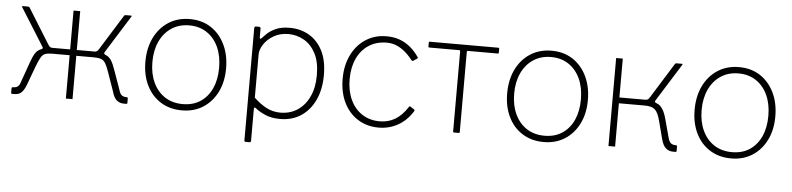

<svg xmlns="http://www.w3.org/2000/svg" viewBox="-44 -764 4753 1152"><g transform="rotate(5 2333.0 -187.5)"><path d="M36 0Q33 0 31.5 -1.5Q30 -3 30 -6V-33Q30 -40 38 -40Q57 -40 67.5 -48.5Q78 -57 84 -79L126 -197Q138 -232 150.5 -252Q163 -272 183 -280.5Q203 -289 238 -289V-296H360V-530H400V-296H522V-289Q557 -289 577 -280.5Q597 -272 609.5 -252Q622 -232 634 -197L676 -79Q682 -57 692.5 -48.5Q703 -40 722 -40Q730 -40 730 -33V-6Q730 -3 728.5 -1.5Q727 0 724 0H709Q684 0 666 -15Q648 -30 638 -67L599 -178Q587 -214 576 -232Q565 -250 549 -255.5Q533 -261 506 -261H400V0H360V-261H256Q229 -261 213.5 -255.5Q198 -250 187.5 -232Q177 -214 163 -178L122 -67Q109 -31 93 -15.5Q77 0 51 0ZM254 -281 187 -282Q195 -285 195.5 -288.5Q196 -292 193 -297L51 -524Q48 -530 53 -530H85Q89 -530 91.5 -529Q94 -528 95 -526L225 -317Q232 -305 237.5 -300.5Q243 -296 254 -296ZM506 -281V-296Q517 -296 522.5 -300.5Q528 -305 535 -317L665 -526Q667 -528 669 -529Q671 -530 675 -530H707Q712 -530 709 -524L567 -297Q562 -288 573 -282Z M1059 10Q986 10 931 -24.5Q876 -59 846 -120.5Q816 -182 816 -262Q816 -344 846.5 -406.5Q877 -469 932 -504.5Q987 -540 1060 -540Q1133 -540 1187 -505Q1241 -470 1271.5 -407.5Q1302 -345 1302 -264Q1302 -183 1271.5 -121.5Q1241 -60 1186.5 -25Q1132 10 1059 10ZM1061 -28Q1123 -28 1167.5 -57.5Q1212 -87 1236 -140Q1260 -193 1260 -264Q1260 -335 1235.5 -388.5Q1211 -442 1166 -472Q1121 -502 1060 -502Q999 -502 953.5 -472Q908 -442 883 -388.5Q858 -335 858 -264Q858 -194 883 -140.5Q908 -87 953.5 -57.5Q999 -28 1061 -28Z M1477 -530Q1487 -530 1487 -519V-468Q1487 -460 1490 -459Q1493 -458 1499 -464Q1507 -473 1525.5 -491Q1544 -509 1577 -524.5Q1610 -540 1662 -540Q1726 -540 1777.5 -510.5Q1829 -481 1859.5 -422.5Q1890 -364 1890 -275Q1890 -190 1860.5 -126Q1831 -62 1777.5 -26Q1724 10 1650 10Q1599 10 1562 -6Q1525 -22 1503 -40Q1495 -47 1492 -45Q1489 -43 1489 -33V155Q1489 165 1480 165H1457Q1449 165 1449 156V-518Q1449 -525 1451.5 -527.5Q1454 -530 1461 -530H1477ZM1489 -104Q1526 -69 1564.5 -48.5Q1603 -28 1649 -28Q1707 -28 1751.5 -57Q1796 -86 1822 -140.5Q1848 -195 1848 -271Q1848 -351 1821 -402Q1794 -453 1750.5 -477.5Q1707 -502 1657 -502Q1607 -502 1569 -480Q1531 -458 1510 -426Q1489 -394 1489 -364V-104Z M2244 -540Q2289 -540 2324.5 -527Q2360 -514 2388.5 -490Q2417 -466 2440 -433Q2445 -426 2440 -423L2416 -407Q2411 -404 2405 -411Q2378 -445 2352.5 -464.5Q2327 -484 2302 -493Q2277 -502 2249 -502Q2188 -502 2142 -472.5Q2096 -443 2071 -389.5Q2046 -336 2046 -265Q2046 -194 2071 -140.5Q2096 -87 2141.5 -57.5Q2187 -28 2248 -28Q2299 -28 2340 -52.5Q2381 -77 2414 -128Q2417 -133 2419 -133.5Q2421 -134 2424 -132L2447 -117Q2452 -114 2449 -107Q2431 -78 2408.5 -56Q2386 -34 2360 -19.5Q2334 -5 2305 2.5Q2276 10 2244 10Q2173 10 2118.5 -24.5Q2064 -59 2034 -120.5Q2004 -182 2004 -263Q2004 -344 2034.5 -406.5Q2065 -469 2119.5 -504.5Q2174 -540 2244 -540Z M2918 -495H2739Q2732 -495 2732 -488V-6Q2732 0 2726 0H2698Q2692 0 2692 -6V-488Q2692 -495 2685 -495H2506Q2500 -495 2500 -501V-524Q2500 -530 2506 -530H2918Q2924 -530 2924 -524V-501Q2924 -495 2918 -495Z M3238 10Q3165 10 3110 -24.5Q3055 -59 3025 -120.5Q2995 -182 2995 -262Q2995 -344 3025.5 -406.5Q3056 -469 3111 -504.5Q3166 -540 3239 -540Q3312 -540 3366 -505Q3420 -470 3450.5 -407.5Q3481 -345 3481 -264Q3481 -183 3450.5 -121.5Q3420 -60 3365.5 -25Q3311 10 3238 10ZM3240 -28Q3302 -28 3346.5 -57.5Q3391 -87 3415 -140Q3439 -193 3439 -264Q3439 -335 3414.5 -388.5Q3390 -442 3345 -472Q3300 -502 3239 -502Q3178 -502 3132.5 -472Q3087 -442 3062 -388.5Q3037 -335 3037 -264Q3037 -194 3062 -140.5Q3087 -87 3132.5 -57.5Q3178 -28 3240 -28Z M3628 0V-530H3668V-296H3840V-289Q3893 -289 3916 -267Q3939 -245 3952 -197L3984 -79Q3990 -57 4000.5 -48.5Q4011 -40 4030 -40Q4038 -40 4038 -33V-6Q4038 -3 4036.5 -1.5Q4035 0 4032 0H4017Q3992 0 3974 -15Q3956 -30 3946 -67L3917 -178Q3904 -228 3884.5 -244.5Q3865 -261 3824 -261H3668V0ZM3824 -281V-296Q3835 -296 3840.5 -300.5Q3846 -305 3853 -317L3983 -526Q3985 -528 3987 -529Q3989 -530 3993 -530H4025Q4027 -530 4028 -528.5Q4029 -527 4027 -524L3885 -297Q3882 -292 3883 -288.5Q3884 -285 3892 -281Z M4367 10Q4294 10 4239 -24.5Q4184 -59 4154 -120.5Q4124 -182 4124 -262Q4124 -344 4154.5 -406.5Q4185 -469 4240 -504.5Q4295 -540 4368 -540Q4441 -540 4495 -505Q4549 -470 4579.5 -407.5Q4610 -345 4610 -264Q4610 -183 4579.5 -121.5Q4549 -60 4494.5 -25Q4440 10 4367 10ZM4369 -28Q4431 -28 4475.5 -57.5Q4520 -87 4544 -140Q4568 -193 4568 -264Q4568 -335 4543.5 -388.5Q4519 -442 4474 -472Q4429 -502 4368 -502Q4307 -502 4261.5 -472Q4216 -442 4191 -388.5Q4166 -335 4166 -264Q4166 -194 4191 -140.5Q4216 -87 4261.5 -57.5Q4307 -28 4369 -28Z"/></g></svg>

Font: Libre Franklin Thin
Style: Regular
Weight: 100
Designer: Pablo Impallari, Rodrigo Fuenzalida, Nhung Nguyen
Foundry: Impallari Type
Version: Version 3.000